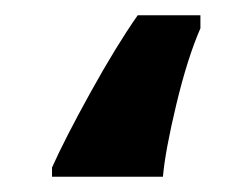

<svg xmlns="http://www.w3.org/2000/svg" viewBox="-20 9 294 251"><path d="M242 46Q225 85 210.5 145.5Q196 206 193 240H48V228Q65 190 98.5 129.5Q132 69 160 29H242Z"/></svg>

Font: Noto Serif ExtraBold
Style: Regular
Weight: 800
Designer: Monotype Design Team
Foundry: Monotype Imaging Inc.
Version: Version 1.001